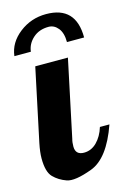

<svg xmlns="http://www.w3.org/2000/svg" viewBox="-119 -756 539 818"><g transform="rotate(-15 150.5 -347.5)"><path d="M300.8 -564.9H225.1Q225.1 -605 207.8 -626.5Q190.4 -647.9 166 -647.9Q124 -647.9 96.9 -623.5Q69.8 -599.1 65.9 -564.9H-6.8Q0 -623 51.5 -663.1Q103 -703.1 169.4 -703.1Q300.8 -703.1 300.8 -564.9ZM136.2 -127Q136.7 -90.8 173.8 -90.8Q206.1 -90.8 230.5 -115.2Q254.9 -139.6 267.1 -179.2H309.1Q260.7 -41.5 183.1 -12.7Q105.5 16.1 71.5 4.2Q37.6 -7.8 14.9 -31Q-7.8 -54.2 -7.8 -113.8Q-7.8 -141.1 0 -179.2L67.9 -500H211.9L140.1 -160.2Q136.2 -147 136.2 -127Z"/></g></svg>

Font: Lobster-Regular
Style: Regular
Weight: 400
Designer: Pablo Impallari
Foundry: Pablo Impallari
Version: Version 1.007; ttfautohint (v1.1) -l 8 -r 50 -G 50 -x 14 -D 